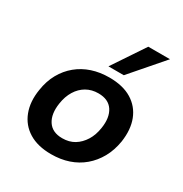

<svg xmlns="http://www.w3.org/2000/svg" viewBox="-178 -902 1003 1050"><g transform="rotate(30 324.0 -377.5)"><path d="M290 10Q205 10 149 -24.5Q93 -59 69.5 -121Q46 -183 59 -262Q68 -322 94 -368.5Q120 -415 159.5 -447.5Q199 -480 249 -496.5Q299 -513 358 -513Q444 -513 499.5 -479Q555 -445 578.5 -384.5Q602 -324 590 -243Q580 -183 554 -136.5Q528 -90 489 -57Q450 -24 400 -7Q350 10 290 10ZM299 -96Q343 -96 375 -115.5Q407 -135 429 -170Q451 -205 458 -253Q469 -323 441 -365.5Q413 -408 349 -408Q307 -408 274 -389Q241 -370 219.5 -335Q198 -300 191 -253Q180 -182 208 -139Q236 -96 299 -96ZM322 -563 457 -765H594L419 -563Z"/></g></svg>

Font: Nunito Sans 6pt
Style: Bold Italic
Weight: 700
Italic angle: -9°
Version: Version 3.101;gftools[0.9.27]